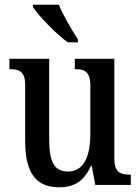

<svg xmlns="http://www.w3.org/2000/svg" viewBox="-20 -786 597 816"><path d="M268 -606H311V-619C286 -657 248 -721 230 -766H120V-756C142 -721 218 -642 268 -606ZM231 10C289 10 334 -10 366 -80H370L385 0H536V-44H531C495 -44 466 -51 466 -111V-536H298V-492H301C337 -492 364 -484 364 -421V-218C364 -121 336 -57 269 -57C207 -57 189 -104 189 -195V-536H20V-492H23C62 -492 87 -482 87 -424V-186C87 -49 135 10 231 10Z"/></svg>

Font: Noto Serif Thai Condensed Medium
Style: Regular
Weight: 500
Width: 3
Designer: Monotype Design Team
Foundry: Monotype Imaging Inc.
Version: Version 2.002